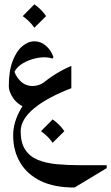

<svg xmlns="http://www.w3.org/2000/svg" viewBox="-20 -500 499 862"><path d="M314.9 341.8Q223.6 342.3 162.4 312.3Q101.1 282.2 70.1 229.2Q39.1 176.3 39.1 107.9Q39.1 48.3 74 -11.7Q108.9 -71.8 168.2 -122.6Q227.5 -173.3 300.3 -204.1V-104Q189.9 -61.5 131.3 -12.2Q72.8 37.1 72.8 89.4Q72.8 140.6 92.8 171.4Q112.8 202.1 148.9 217.3Q185.1 232.4 234.1 237.1Q283.2 241.7 341.3 241.7H459V254.9ZM96.7 -15.6Q56.6 -32.2 38.1 -61Q19.5 -89.8 19.5 -112.3Q19.5 -180.7 36.6 -225.6Q53.7 -270.5 80.1 -292.5Q106.4 -314.5 134.3 -314.5Q163.6 -314.5 186.5 -294.4Q209.5 -274.4 220.2 -243.2L215.3 -236.8Q199.7 -242.7 178.7 -242.7Q152.8 -242.7 123.8 -233.9Q94.7 -225.1 71.8 -208.5Q48.8 -191.9 40.5 -167L43 -189Q45.9 -163.1 69.3 -138.4Q92.8 -113.8 127 -113.8Q140.1 -113.8 154.5 -118.7Q168.9 -123.5 183.6 -134.8ZM134.3 -480.5Q166.5 -458 187 -427.7L134.3 -375.5Q124 -390.6 110.8 -403.6Q97.7 -416.5 82 -427.7ZM216.3 36.1Q248.5 58.6 269 88.9L216.3 141.1Q206.1 126 192.9 113Q179.7 100.1 164.1 88.9Z"/></svg>

Font: Lateef Medium
Style: Regular
Weight: 500
Designer: SIL International
Foundry: SIL International
Version: Version 4.200